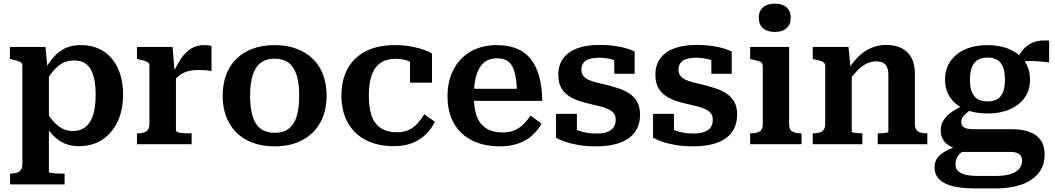

<svg xmlns="http://www.w3.org/2000/svg" viewBox="-20 -799 5846 1064"><path d="M338 223H36V163H39Q59 163 73.5 158.5Q88 154 96 142.5Q104 131 104 111V-433Q104 -445 97.5 -451.5Q91 -458 77.5 -462Q64 -466 44 -470L35 -472V-539H232L245 -403L251 -399V154Q251 157 262 159Q273 161 289.5 162Q306 163 321 163H338ZM417 11Q373 11 338 -4Q303 -19 275 -48Q247 -77 225 -118L227 -195Q250 -156 273.5 -129Q297 -102 323.5 -87.5Q350 -73 383 -73Q416 -73 439.5 -86Q463 -99 479 -124.5Q495 -150 502.5 -187.5Q510 -225 510 -274Q510 -321 503 -356.5Q496 -392 482 -416Q468 -440 445.5 -452Q423 -464 391 -464Q357 -464 329.5 -450.5Q302 -437 277 -408Q252 -379 226 -335L225 -406Q250 -452 278.5 -484Q307 -516 343 -532.5Q379 -549 427 -549Q502 -549 554.5 -514.5Q607 -480 634.5 -418Q662 -356 662 -274Q662 -191 632.5 -127Q603 -63 548.5 -26Q494 11 417 11Z M1152 -544V-405Q1145 -407 1132.5 -408.5Q1120 -410 1106.5 -410.5Q1093 -411 1080 -411Q1056 -411 1036 -407.5Q1016 -404 998.5 -396Q981 -388 966 -374.5Q951 -361 936 -342L934 -382Q958 -436 982.5 -473Q1007 -510 1038.5 -529.5Q1070 -549 1113 -549Q1126 -549 1137 -547.5Q1148 -546 1152 -544ZM739 0V-60H742Q772 -60 790 -70.5Q808 -81 808 -112V-433Q808 -445 801.5 -451.5Q795 -458 781.5 -462Q768 -466 748 -470L739 -472V-539H936L949 -390L955 -394V-77Q955 -70 967 -66Q979 -62 995.5 -61Q1012 -60 1027 -60H1042V0Z M1790 -269Q1790 -183 1755 -120Q1720 -57 1655.5 -22.5Q1591 12 1502 12Q1413 12 1348 -22.5Q1283 -57 1248.5 -120Q1214 -183 1214 -269Q1214 -333 1233.5 -385Q1253 -437 1290.5 -473.5Q1328 -510 1381.5 -529.5Q1435 -549 1502 -549Q1569 -549 1622 -529.5Q1675 -510 1713 -473.5Q1751 -437 1770.5 -385Q1790 -333 1790 -269ZM1366 -269Q1366 -198 1380.5 -152.5Q1395 -107 1425.5 -85Q1456 -63 1502 -63Q1549 -63 1579 -85Q1609 -107 1623.5 -152.5Q1638 -198 1638 -269Q1638 -338 1623.5 -383.5Q1609 -429 1579 -451.5Q1549 -474 1502 -474Q1456 -474 1425.5 -451.5Q1395 -429 1380.5 -383.5Q1366 -338 1366 -269Z M2181 -66Q2219 -66 2247 -80Q2275 -94 2295.5 -117Q2316 -140 2331 -166L2390 -124Q2370 -83 2338 -52.5Q2306 -22 2262.5 -5.5Q2219 11 2162 11Q2074 11 2009 -22Q1944 -55 1908 -118Q1872 -181 1872 -269Q1872 -358 1907.5 -420.5Q1943 -483 2009 -516Q2075 -549 2167 -549Q2222 -549 2264 -540.5Q2306 -532 2334 -521.5Q2362 -511 2374 -502V-341H2252V-482Q2265 -482 2273 -476Q2281 -470 2285.5 -462Q2290 -454 2291 -445.5Q2292 -437 2290 -431Q2272 -450 2242 -461.5Q2212 -473 2173 -473Q2121 -473 2088 -450Q2055 -427 2039.5 -381.5Q2024 -336 2024 -269Q2024 -218 2033 -179.5Q2042 -141 2061.5 -116Q2081 -91 2110.5 -78.5Q2140 -66 2181 -66Z M2606 -265Q2606 -211 2616.5 -172.5Q2627 -134 2648 -110.5Q2669 -87 2698.5 -76Q2728 -65 2765 -65Q2805 -65 2833.5 -78Q2862 -91 2883 -112.5Q2904 -134 2920 -159L2981 -114Q2960 -76 2928 -47.5Q2896 -19 2851.5 -3.5Q2807 12 2750 12Q2663 12 2597.5 -20Q2532 -52 2496 -114.5Q2460 -177 2460 -266Q2460 -351 2494 -415Q2528 -479 2589.5 -514Q2651 -549 2732 -549Q2796 -549 2843 -530Q2890 -511 2921 -472Q2952 -433 2968 -375Q2984 -317 2985 -240H2571V-307H2869L2845 -281Q2844 -337 2837 -375Q2830 -413 2817 -435Q2804 -457 2783.5 -466.5Q2763 -476 2733 -476Q2704 -476 2680.5 -464.5Q2657 -453 2640.5 -428Q2624 -403 2615 -363Q2606 -323 2606 -265Z M3392 -136Q3392 -158 3381 -171.5Q3370 -185 3351 -194Q3332 -203 3308.5 -209Q3285 -215 3258 -221Q3225 -228 3192.5 -238.5Q3160 -249 3133 -266.5Q3106 -284 3090 -312.5Q3074 -341 3074 -385Q3074 -439 3101.5 -476Q3129 -513 3179.5 -531.5Q3230 -550 3299 -550Q3354 -550 3394.5 -543.5Q3435 -537 3461 -528Q3487 -519 3497 -513V-390H3384V-489Q3397 -490 3405 -486.5Q3413 -483 3416.5 -476.5Q3420 -470 3420.5 -462Q3421 -454 3419 -445Q3407 -456 3389 -463.5Q3371 -471 3349 -475Q3327 -479 3299 -479Q3249 -479 3225.5 -462Q3202 -445 3202 -413Q3202 -392 3212.5 -378.5Q3223 -365 3242 -356.5Q3261 -348 3286 -341.5Q3311 -335 3339 -329Q3372 -321 3405.5 -310Q3439 -299 3466.5 -281.5Q3494 -264 3510.5 -235.5Q3527 -207 3527 -165Q3527 -109 3500 -69.5Q3473 -30 3418.5 -9Q3364 12 3283 12Q3229 12 3185.5 4.5Q3142 -3 3111 -14Q3080 -25 3061 -36V-168H3177V-37Q3160 -44 3150 -53Q3140 -62 3136.5 -71Q3133 -80 3134.5 -87.5Q3136 -95 3142 -98Q3156 -87 3177 -78.5Q3198 -70 3225 -64.5Q3252 -59 3284 -59Q3320 -59 3344 -67.5Q3368 -76 3380 -93Q3392 -110 3392 -136Z M3930 -136Q3930 -158 3919 -171.5Q3908 -185 3889 -194Q3870 -203 3846.5 -209Q3823 -215 3796 -221Q3763 -228 3730.5 -238.5Q3698 -249 3671 -266.5Q3644 -284 3628 -312.5Q3612 -341 3612 -385Q3612 -439 3639.5 -476Q3667 -513 3717.5 -531.5Q3768 -550 3837 -550Q3892 -550 3932.5 -543.5Q3973 -537 3999 -528Q4025 -519 4035 -513V-390H3922V-489Q3935 -490 3943 -486.5Q3951 -483 3954.5 -476.5Q3958 -470 3958.5 -462Q3959 -454 3957 -445Q3945 -456 3927 -463.5Q3909 -471 3887 -475Q3865 -479 3837 -479Q3787 -479 3763.5 -462Q3740 -445 3740 -413Q3740 -392 3750.5 -378.5Q3761 -365 3780 -356.5Q3799 -348 3824 -341.5Q3849 -335 3877 -329Q3910 -321 3943.5 -310Q3977 -299 4004.5 -281.5Q4032 -264 4048.5 -235.5Q4065 -207 4065 -165Q4065 -109 4038 -69.5Q4011 -30 3956.5 -9Q3902 12 3821 12Q3767 12 3723.5 4.5Q3680 -3 3649 -14Q3618 -25 3599 -36V-168H3715V-37Q3698 -44 3688 -53Q3678 -62 3674.5 -71Q3671 -80 3672.5 -87.5Q3674 -95 3680 -98Q3694 -87 3715 -78.5Q3736 -70 3763 -64.5Q3790 -59 3822 -59Q3858 -59 3882 -67.5Q3906 -76 3918 -93Q3930 -110 3930 -136Z M4274 -622Q4233 -622 4209 -642Q4185 -662 4185 -701Q4185 -739 4209 -759Q4233 -779 4274 -779Q4314 -779 4338 -759Q4362 -739 4362 -701Q4362 -662 4338 -642Q4314 -622 4274 -622ZM4353 -539V-109Q4353 -80 4371 -70Q4389 -60 4420 -60H4422V0H4137V-60H4140Q4171 -60 4189 -70Q4207 -80 4207 -109V-433Q4207 -451 4192 -457.5Q4177 -464 4146 -470L4137 -472V-539Z M4484 0V-60H4487Q4507 -60 4522 -64.5Q4537 -69 4545 -80.5Q4553 -92 4553 -112V-433Q4553 -445 4546.5 -451.5Q4540 -458 4526.5 -462Q4513 -466 4493 -470L4484 -472V-539H4682L4694 -420L4700 -416V-69Q4700 -66 4709.5 -64Q4719 -62 4732 -61Q4745 -60 4755 -60H4759V0ZM5119 0H4844V-60H4847Q4858 -60 4871.5 -61Q4885 -62 4894 -64Q4903 -66 4903 -69V-382Q4903 -408 4896.5 -425Q4890 -442 4875 -450.5Q4860 -459 4835 -459Q4808 -459 4781.5 -446Q4755 -433 4729.5 -406.5Q4704 -380 4678 -340L4679 -410Q4704 -453 4736 -484.5Q4768 -516 4807 -533Q4846 -550 4891 -550Q4941 -550 4976.5 -532Q5012 -514 5031 -478.5Q5050 -443 5050 -390V-112Q5050 -92 5058 -80.5Q5066 -69 5081 -64.5Q5096 -60 5116 -60H5119Z M5794 -453Q5752 -458 5721 -460Q5690 -462 5666.5 -460Q5643 -458 5624 -452L5605 -450Q5619 -484 5637 -508.5Q5655 -533 5677.5 -549Q5700 -565 5728.5 -571Q5757 -577 5794 -574ZM5452 -170Q5381 -170 5328 -193Q5275 -216 5246 -258Q5217 -300 5217 -358Q5217 -416 5246.5 -459Q5276 -502 5329 -525.5Q5382 -549 5452 -549Q5522 -549 5575.5 -525.5Q5629 -502 5658.5 -459Q5688 -416 5688 -358Q5688 -300 5658.5 -258Q5629 -216 5576 -193Q5523 -170 5452 -170ZM5452 -237Q5485 -237 5506.5 -249.5Q5528 -262 5538.5 -289Q5549 -316 5549 -357Q5549 -399 5538.5 -426.5Q5528 -454 5506.5 -467Q5485 -480 5452 -480Q5420 -480 5398.5 -467Q5377 -454 5366 -426.5Q5355 -399 5355 -357Q5355 -316 5366 -289Q5377 -262 5398.5 -249.5Q5420 -237 5452 -237ZM5381 245Q5313 245 5263 233.5Q5213 222 5186 195.5Q5159 169 5159 128Q5159 98 5174 77Q5189 56 5220.5 38.5Q5252 21 5303 5L5335 26Q5312 40 5298.5 53.5Q5285 67 5280 81.5Q5275 96 5275 112Q5275 133 5287.5 147Q5300 161 5327.5 168.5Q5355 176 5401 176H5498Q5547 176 5579 166Q5611 156 5627.5 137Q5644 118 5644 91Q5644 68 5629 55.5Q5614 43 5577 43H5308L5312 35Q5273 26 5246 11.5Q5219 -3 5206 -25.5Q5193 -48 5193 -77Q5193 -108 5209.5 -133.5Q5226 -159 5256.5 -180Q5287 -201 5330 -218L5370 -197Q5349 -184 5335 -172Q5321 -160 5314 -148.5Q5307 -137 5307 -123Q5307 -102 5323 -92.5Q5339 -83 5373 -83H5586Q5645 -83 5685.5 -68Q5726 -53 5747.5 -22Q5769 9 5769 57Q5769 120 5734 162Q5699 204 5639 224.5Q5579 245 5503 245Z"/></svg>

Font: Roboto Serif SemiBold
Style: Regular
Weight: 600
Designer: Greg Gazdowicz
Foundry: Commercial Type
Version: Version 1.008